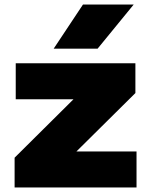

<svg xmlns="http://www.w3.org/2000/svg" viewBox="-20 -828 657 848"><path d="M317.5 -159H583V0H44.5V-131.5L304.5 -389.5H49.5V-548.5H578V-417ZM217 -613 346.5 -808H570.5L411 -613Z"/></svg>

Font: Encode Sans Expanded ExtraBold
Style: Regular
Weight: 800
Width: 7
Designer: Multiple Designers
Foundry: Impallari Type
Version: Version 2.000